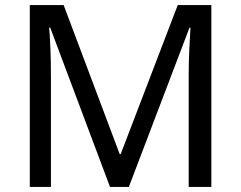

<svg xmlns="http://www.w3.org/2000/svg" viewBox="-20 -734 947 754"><path d="M412 0 177 -626H173Q176 -595 178 -542.5Q180 -490 180 -433V0H97V-714H230L450 -129H454L678 -714H810V0H721V-439Q721 -491 723.5 -542Q726 -593 728 -625H724L486 0Z"/></svg>

Font: Noto Sans Nushu
Style: Regular
Weight: 400
Designer: Lisa Huang
Foundry: Lisa Huang
Version: Version 1.003; ttfautohint (v1.8.4.7-5d5b)